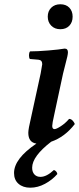

<svg xmlns="http://www.w3.org/2000/svg" viewBox="-20 -664 371 901"><path d="M249 152.8Q224.6 180.7 190.9 198.7Q157.2 216.8 122.1 216.8Q87.9 216.8 66.9 198.5Q45.9 180.2 45.9 147.9Q45.9 80.6 150.9 9.8Q112.8 4.4 112.8 -41Q112.8 -58.6 126 -113.8L170.9 -319.8Q178.2 -360.8 178.2 -362.8Q178.2 -382.3 160.2 -383.8L120.1 -387.2Q115.7 -393.6 116 -405.3Q116.2 -417 121.1 -422.9Q155.3 -422.9 207.3 -427.2Q259.3 -431.6 283.2 -436Q298.8 -436 298.8 -418.9Q298.8 -411.6 295.9 -398.4Q293 -385.3 286.4 -360.4Q279.8 -335.4 275.9 -318.8L233.9 -123Q225.1 -84.5 225.1 -73.2Q225.1 -58.1 235.8 -58.1Q244.6 -58.1 265.6 -71.8Q286.6 -85.4 304.2 -106Q313.5 -106 320.8 -98.1Q328.1 -90.3 331.1 -82Q284.2 -21 220.2 1Q130.9 69.8 130.9 123Q130.9 143.1 141.4 154.5Q151.9 166 169.9 166Q198.7 166 232.9 133.8Q238.8 135.3 243.7 140.9Q248.5 146.5 249 152.8ZM263.2 -644Q290 -644 305.4 -627.9Q320.8 -611.8 320.8 -585.9Q320.8 -559.6 305.2 -543.2Q289.6 -526.9 263.2 -526.9Q236.8 -526.9 220.5 -543.5Q204.1 -560.1 204.1 -585.9Q204.1 -611.8 220.5 -627.9Q236.8 -644 263.2 -644Z"/></svg>

Font: Common Serif SemiBold
Style: Italic
Weight: 600
Italic angle: -12°
Designer: Philipp H. Poll, Khaled Hosny
Foundry: Stefan Peev, Context Ltd.
Version: Version 1.026